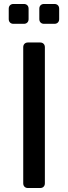

<svg xmlns="http://www.w3.org/2000/svg" viewBox="-20 -947 342 967"><path d="M182 0H121Q110 0 103.5 -6.5Q97 -13 97 -24V-709Q97 -720 103.5 -726.5Q110 -733 121 -733H182Q193 -733 199.5 -726.5Q206 -720 206 -709V-24Q206 -13 199.5 -6.5Q193 0 182 0ZM100 -827H48Q37 -827 30.5 -833.5Q24 -840 24 -851V-903Q24 -914 30.5 -920.5Q37 -927 48 -927H100Q111 -927 117.5 -920.5Q124 -914 124 -903V-851Q124 -840 117.5 -833.5Q111 -827 100 -827ZM254 -827H202Q191 -827 184.5 -833.5Q178 -840 178 -851V-903Q178 -914 184.5 -920.5Q191 -927 202 -927H254Q265 -927 271.5 -920.5Q278 -914 278 -903V-851Q278 -840 271.5 -833.5Q265 -827 254 -827Z"/></svg>

Font: Shippori Gochic B2 Bold
Style: Regular
Weight: 700
Designer: FONTDASU
Foundry: FONTDASU / Google Inc. / but / Adobe
Version: Version 1.130